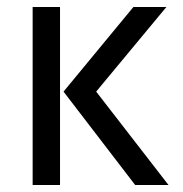

<svg xmlns="http://www.w3.org/2000/svg" viewBox="-20 -527 520 547"><path d="M73 0V-507H151V0ZM254 -266 460 0H365L161 -266L360 -507H454Z"/></svg>

Font: Hind Regular
Style: Regular
Weight: 400
Designer: Manushi Parikh, Satya Rajpurohit
Foundry: Indian Type Foundry
Version: Version 1.201;PS 1.0;hotconv 1.0.78;makeotf.lib2.5.61930; tt